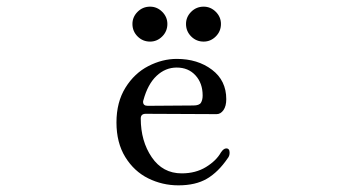

<svg xmlns="http://www.w3.org/2000/svg" viewBox="-20 -557 1040 577"><path d="M511 -380Q574 -380 617 -347.5Q660 -315 660 -259Q660 -238 651.5 -226Q643 -214 631 -214L418 -215Q403 -215 403 -201Q403 -133 436 -84.5Q469 -36 526 -36Q568 -36 599 -55Q630 -74 644 -99Q652 -111 660 -111Q670 -111 670 -98Q670 -88 664 -81Q636 -40 602 -20Q568 0 516 0Q468 0 425.5 -21Q383 -42 356.5 -85Q330 -128 330 -189Q330 -250 357 -293.5Q384 -337 426 -358.5Q468 -380 511 -380ZM410 -251Q410 -239 424 -239L561 -240Q579 -240 584 -248.5Q589 -257 589 -270Q589 -307 567.5 -330.5Q546 -354 511 -354Q477 -354 450.5 -329Q424 -304 411 -256Q410 -254 410 -251ZM378 -485Q378 -506 393.5 -521.5Q409 -537 431 -537Q452 -537 467.5 -521.5Q483 -506 483 -485Q483 -463 467.5 -447.5Q452 -432 431 -432Q409 -432 393.5 -447.5Q378 -463 378 -485ZM539 -485Q539 -506 554.5 -521.5Q570 -537 592 -537Q613 -537 628.5 -521.5Q644 -506 644 -485Q644 -463 628.5 -447.5Q613 -432 592 -432Q570 -432 554.5 -447.5Q539 -463 539 -485Z"/></svg>

Font: Hina Mincho
Style: Regular
Weight: 400
Designer: satsuyako
Foundry: satsuyako
Version: Version 1.100